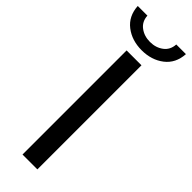

<svg xmlns="http://www.w3.org/2000/svg" viewBox="-301 -900 913 913"><g transform="rotate(45 155.0 -443.5)"><path d="M205 0H105V-700H205ZM155 -751Q89 -751 43 -786.5Q-3 -822 -7 -887H58Q60 -849 88 -828Q116 -807 155 -807Q194 -807 222 -828Q250 -849 252 -887H317Q313 -822 267 -786.5Q221 -751 155 -751Z"/></g></svg>

Font: Argentum Novus
Style: Regular
Weight: 400
Designer: Julieta Ulanovsky
Foundry: Julieta Ulanovsky
Version: Version 7.20;July 27, 2021;FontCreator 13.0.0.2683 64-bit